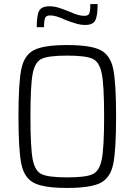

<svg xmlns="http://www.w3.org/2000/svg" viewBox="-20 -918 662 946"><path d="M71 -344Q71 -509 85 -577.5Q99 -646 147 -671Q195 -696 311 -696Q427 -696 475.5 -671Q524 -646 538 -577.5Q552 -509 552 -344Q552 -179 538 -110.5Q524 -42 475.5 -17Q427 8 311 8Q195 8 147 -17Q99 -42 85 -110.5Q71 -179 71 -344ZM493 -344Q493 -497 481.5 -555Q470 -613 436 -628.5Q402 -644 311 -644Q220 -644 186 -628.5Q152 -613 141 -555Q130 -497 130 -344Q130 -191 141 -133Q152 -75 186 -59.5Q220 -44 311 -44Q402 -44 436 -59.5Q470 -75 481.5 -133Q493 -191 493 -344ZM224 -887Q246 -887 267.5 -880.5Q289 -874 321 -861Q346 -850 362.5 -845Q379 -840 396 -840Q415 -840 420 -852Q425 -864 425 -898H461Q461 -840 449.5 -817.5Q438 -795 399 -795Q379 -795 361 -800Q343 -805 326 -811Q309 -817 302 -820Q278 -831 260.5 -836.5Q243 -842 226 -842Q208 -842 202.5 -830Q197 -818 197 -784H161Q161 -843 173 -865Q185 -887 224 -887Z"/></svg>

Font: Saira SemiCondensed Light
Style: Regular
Weight: 300
Width: 4
Designer: Hector Gatti with collaboration of the Omnibus-Type team
Foundry: Omnibus-Type
Version: Version 0.072; ttfautohint (v1.8)